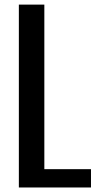

<svg xmlns="http://www.w3.org/2000/svg" viewBox="-20 -830 437 850"><path d="M63.5 0V-809.6H176.3V-81.1H382.8V0Z"/></svg>

Font: Oswald Regular
Style: Regular
Weight: 400
Designer: Vernon Adams
Foundry: Vernon Adams
Version: 3.0; ttfautohint (v0.95) -l 8 -r 50 -G 200 -x 0 -w "G" -W -c